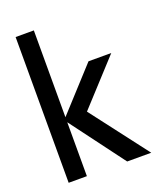

<svg xmlns="http://www.w3.org/2000/svg" viewBox="-135 -808 748 894"><g transform="rotate(-20 239.5 -361.0)"><path d="M459 0H339.8L140.1 -267.1V0H49.8V-722.2H140.1V-292L330.1 -500H442.9L243.2 -282.2Z"/></g></svg>

Font: Perun
Style: Regular
Weight: 400
Version: Version 1.0000